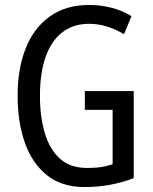

<svg xmlns="http://www.w3.org/2000/svg" viewBox="-20 -744 616 774"><path d="M322 -377H519V-26Q472 -8 423.5 1Q375 10 320 10Q229 10 169.5 -37.5Q110 -85 80.5 -168Q51 -251 51 -358Q51 -467 83.5 -549Q116 -631 180.5 -677.5Q245 -724 339 -724Q387 -724 430.5 -712.5Q474 -701 510 -679L480 -606Q447 -626 411.5 -637Q376 -648 339 -648Q276 -648 231.5 -614Q187 -580 164 -515Q141 -450 141 -357Q141 -274 160.5 -208Q180 -142 221.5 -104.5Q263 -67 330 -67Q352 -67 370 -68.5Q388 -70 404 -73.5Q420 -77 434 -82V-301H322Z"/></svg>

Font: Noto Sans Display Condensed
Style: Regular
Weight: 400
Width: 3
Designer: Monotype Design Team
Foundry: Monotype Imaging Inc.
Version: Version 2.003